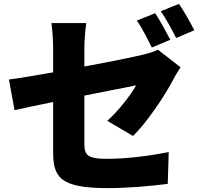

<svg xmlns="http://www.w3.org/2000/svg" viewBox="-20 -898 1040 990"><path d="M982 -742C965 -776 929 -840 903 -878L809 -840C836 -802 868 -743 888 -702ZM858 -693C840 -728 805 -793 780 -830L686 -792C713 -753 742 -694 763 -653ZM415 -651C415 -688 420 -748 425 -779H245C250 -748 254 -687 254 -651V-525C159 -508 74 -494 26 -488L55 -330C98 -340 171 -355 254 -372V-116C254 14 286 72 537 72C635 72 766 61 845 50L850 -114C751 -94 631 -79 532 -79C428 -79 415 -100 415 -159V-405C536 -429 646 -451 682 -458C655 -410 594 -329 533 -275L666 -197C733 -261 831 -405 874 -489C884 -509 901 -535 911 -551L794 -642C772 -630 745 -623 713 -615C667 -604 545 -579 415 -555Z"/></svg>

Font: Noto Sans CJK JP Black
Style: Regular
Weight: 900
Designer: Ryoko NISHIZUKA (kana & ideographs); Paul D. Hunt (Latin, Greek & Cyrillic); Wenlong ZHANG (bopomofo); Sandoll Communica
Foundry: Adobe Systems Incorporated
Version: Version 1.004;PS 1.004;hotconv 1.0.82;makeotf.lib2.5.63406